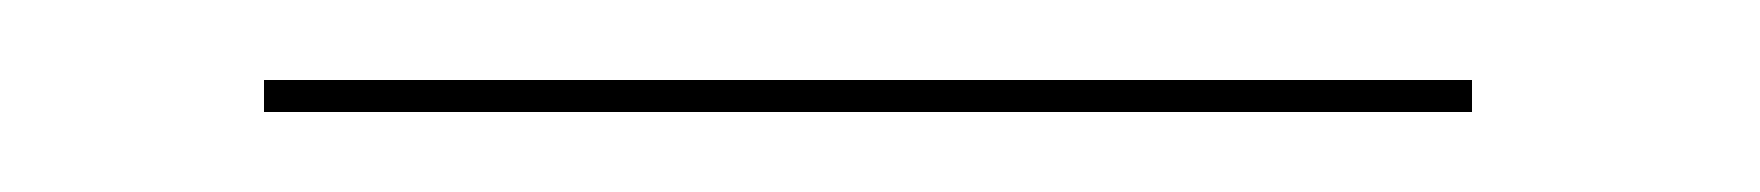

<svg xmlns="http://www.w3.org/2000/svg" viewBox="-20 -313 440 48"><path d="M46 -293V-285H348V-293Z"/></svg>

Font: Italiana
Style: Regular
Weight: 400
Designer: Santiago Orozco
Foundry: Santiago Orozco
Version: Version 1.000;PS 001.001;hotconv 1.0.56